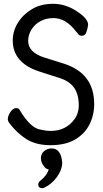

<svg xmlns="http://www.w3.org/2000/svg" viewBox="-20 -739 540 1009"><path d="M27 -95Q21 -104 21 -112Q21 -130 35 -150.5Q49 -171 65 -171Q79 -171 84 -160Q140 -66 192 -58Q192 -58 192 -58Q221 -51 247 -51Q328 -51 374 -116Q394 -146 394 -184Q394 -245 368 -280Q342 -315 287 -331L184 -364Q47 -410 47 -526Q47 -575 73.5 -618.5Q100 -662 147 -690.5Q194 -719 259 -719Q324 -719 383.5 -680Q443 -641 443 -609Q443 -606 440.5 -593.5Q438 -581 433 -568Q427 -551 410 -551Q398 -551 390 -561Q385 -569 380 -573Q326 -644 261 -644Q222 -644 192 -627.5Q162 -611 145 -583Q128 -555 128 -524Q128 -463 215 -436L311 -406Q475 -356 475 -192Q475 -134 450 -84.5Q425 -35 374 -5.5Q323 24 246 24Q169 24 118.5 -8Q68 -40 27 -95ZM215 246Q209 250 201 250Q193 250 187 245.5Q181 241 181 231.5Q181 222 188 214Q226 185 236 151Q223 149 215 140Q195 117 195 93Q195 69 212 55Q229 41 251 41Q301 41 307 116Q307 152 280 190Q253 228 215 246Z"/></svg>

Font: Moon Stars Kai HW
Style: Bold
Weight: 700
Designer: GuiWonder
Version: Version 1.101